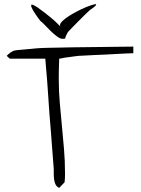

<svg xmlns="http://www.w3.org/2000/svg" viewBox="-20 -913 687 933"><path d="M27.3 -627.9 12.7 -641.6Q19.5 -649.4 31.7 -658.2Q43.9 -667 53.7 -668Q62.5 -669.9 85.4 -671.4Q108.4 -672.9 133.8 -675.8Q159.2 -678.7 182.1 -679.7Q205.1 -680.7 214.8 -680.7Q230.5 -680.7 262.2 -681.6Q293.9 -682.6 335 -683.1Q376 -683.6 420.9 -684.1Q465.8 -684.6 506.8 -685.1Q547.9 -685.5 580.1 -686Q612.3 -686.5 627.9 -686.5V-654.3Q618.2 -654.3 596.7 -653.3Q575.2 -652.3 548.8 -650.9Q522.5 -649.4 493.7 -647.9Q464.8 -646.5 438.5 -645.5Q412.1 -644.5 391.6 -643.1Q371.1 -641.6 361.3 -641.6Q355.5 -641.6 342.3 -639.2Q329.1 -636.7 314 -635.3Q298.8 -633.8 285.6 -630.9Q272.5 -627.9 267.6 -627.9Q267.6 -623 267.1 -608.4Q266.6 -593.8 266.1 -578.1Q265.6 -562.5 265.6 -547.9V-528.3Q265.6 -469.7 270.5 -413.6Q275.4 -357.4 280.8 -301.3Q286.1 -245.1 291 -188.5Q295.9 -131.8 295.9 -74.2Q295.9 -69.3 295.9 -61.5Q295.9 -53.7 295.4 -46.4Q294.9 -39.1 294.4 -33.2Q293.9 -27.3 293.9 -27.3L267.6 0Q254.9 -5.9 249.5 -17.6Q244.1 -29.3 242.7 -43Q241.2 -56.6 241.2 -69.8Q241.2 -83 241.2 -92.8Q240.2 -109.4 237.8 -136.2Q235.4 -163.1 232.9 -199.2Q230.5 -235.4 227.1 -276.4Q223.6 -317.4 220.2 -360.4Q216.8 -403.3 214.4 -444.8Q211.9 -486.3 209 -522Q206.1 -557.6 203.6 -585Q201.2 -612.3 200.2 -627.9ZM175.8 -811.5Q151.4 -843.8 141.1 -861.8Q130.9 -879.9 131.3 -886.2Q131.8 -892.6 140.6 -889.2Q149.4 -885.7 163.1 -876.5Q176.8 -867.2 193.8 -854Q210.9 -840.8 227.5 -827.1Q244.1 -813.5 256.8 -800.8Q267.6 -791 273.4 -784.2Q269.5 -791 274.4 -799.8Q281.2 -810.5 297.4 -822.8Q313.5 -835 335 -847.2Q356.4 -859.4 377.4 -869.1Q398.4 -878.9 416.5 -885.3Q434.6 -891.6 442.4 -892.6Q450.2 -893.6 445.3 -886.7Q440.4 -879.9 417 -864.3Q409.2 -857.4 393.1 -841.8Q377 -826.2 360.4 -809.1Q343.8 -792 330.1 -778.3Q316.4 -764.6 311.5 -758.8Q309.6 -756.8 307.6 -752.9L302.7 -743.2Q299.8 -738.3 298.3 -732.9Q296.9 -727.5 296.9 -725.6Q294.9 -724.6 289.6 -724.6Q284.2 -724.6 281.2 -724.6Q272.5 -724.6 255.9 -736.8Q239.3 -749 223.6 -765.1Q208 -781.2 194.3 -794.9Q180.7 -808.6 175.8 -811.5Z"/></svg>

Font: The Girl Next Door
Style: Regular
Weight: 400
Designer: Kimberly Geswein
Foundry: Kimberly Geswein
Version: Version 1.002 2010